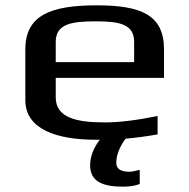

<svg xmlns="http://www.w3.org/2000/svg" viewBox="-20 -514 709 720"><path d="M189 -149V-222H595V-329C595 -458 509 -494 343 -494C172 -494 75 -458 75 -329V-138C75 -28 196 10 338 10H354C330 42 318 74 318 106C318 166 364 186 441 186C465 186 486 183 504 176V123C485 128 472 130 465 130C433 130 416 119 416 97C416 68 428 37 451 6C486 3 526 -2 571 -10V-79C493 -63 427 -55 373 -55C267 -55 189 -72 189 -149ZM340 -434C429 -434 483 -423 483 -357V-281H189V-357C189 -425 249 -434 340 -434Z"/></svg>

Font: Gamestation Extended
Style: Regular
Weight: 400
Width: 7
Designer: Jonas Hecksher
Foundry: Jonas Hecksher, Playtypeª, e-types AS
Version: Version 1.003